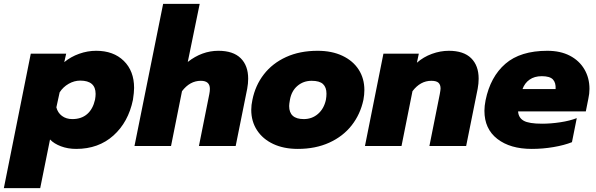

<svg xmlns="http://www.w3.org/2000/svg" viewBox="-76 -759 3096 998"><path d="M84 -480H268L258 -436Q292 -464 335.5 -479.5Q379 -495 424 -495Q514 -495 567.5 -442.5Q621 -390 621 -302Q621 -279 615 -240Q591 -124 513.5 -54.5Q436 15 320 15Q277 15 241 1.5Q205 -12 184 -34L133 219H-56ZM418 -241Q421 -258 421 -271Q421 -340 341 -340Q310 -340 281 -323.5Q252 -307 234 -279L217 -201Q224 -173 246 -156.5Q268 -140 300 -140Q347 -140 377 -166Q407 -192 418 -241Z M772 -739H962L900 -437Q974 -495 1059 -495Q1136 -495 1175 -456.5Q1214 -418 1214 -350Q1214 -325 1209 -298L1149 0H958L1012 -270Q1015 -285 1015 -297Q1015 -339 968 -339Q911 -339 870 -285L813 0H623Z M1230 -188Q1230 -213 1236 -240Q1251 -315 1295.5 -372.5Q1340 -430 1411 -462.5Q1482 -495 1575 -495Q1649 -495 1704 -469Q1759 -443 1788.5 -397Q1818 -351 1818 -291Q1818 -267 1813 -240Q1797 -165 1752 -107.5Q1707 -50 1635.5 -17.5Q1564 15 1472 15Q1399 15 1344.5 -10.5Q1290 -36 1260 -82Q1230 -128 1230 -188ZM1618 -240Q1621 -257 1621 -272Q1621 -305 1603 -322Q1585 -339 1544 -339Q1501 -339 1470 -312.5Q1439 -286 1431 -240Q1427 -218 1427 -208Q1427 -140 1503 -140Q1546 -140 1577 -167Q1608 -194 1618 -240Z M1917 -480H2101L2091 -433Q2125 -463 2169 -479Q2213 -495 2257 -495Q2334 -495 2373 -456.5Q2412 -418 2412 -350Q2412 -325 2407 -298L2347 0H2156L2210 -270Q2214 -292 2214 -299Q2214 -319 2203 -329Q2192 -339 2166 -339Q2109 -339 2068 -285L2011 0H1821Z M2442 -183Q2442 -208 2448 -238Q2473 -360 2551 -427.5Q2629 -495 2769 -495Q2837 -495 2886 -469.5Q2935 -444 2961.5 -399Q2988 -354 2988 -297Q2988 -272 2982 -245L2969 -180H2617Q2619 -147 2646 -131.5Q2673 -116 2742 -116Q2787 -116 2836.5 -123.5Q2886 -131 2922 -145L2897 -20Q2857 -4 2801 5.5Q2745 15 2688 15Q2576 15 2509 -37Q2442 -89 2442 -183ZM2812 -296Q2814 -329 2798 -346Q2782 -363 2740 -363Q2702 -363 2676.5 -345Q2651 -327 2640 -296Z"/></svg>

Font: Readiness ExtraBold
Style: Italic
Weight: 800
Italic angle: -12°
Designer: Katatrad Team
Foundry: CadsonDemak
Version: Version 1.00;January 16, 2020;FontCreator 12.0.0.2550 64-bit